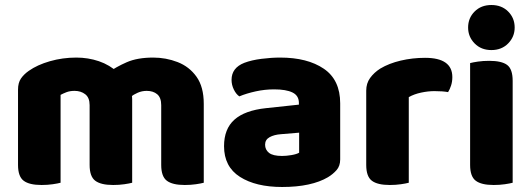

<svg xmlns="http://www.w3.org/2000/svg" viewBox="-20 -731 2124 767"><path d="M508 -334V-221H338V-311Q338 -341 320.5 -354.5Q303 -368 278 -368Q259 -368 245 -362.5Q231 -357 222 -352V-221H52V-373Q52 -400 63.5 -417Q75 -434 95 -448Q129 -472 179.5 -486.5Q230 -501 285 -501Q332 -501 375 -486.5Q418 -472 453 -440Q461 -433 469.5 -426Q478 -419 482 -411Q493 -394 500.5 -374Q508 -354 508 -334ZM794 -316V-221H624V-311Q624 -341 608 -354.5Q592 -368 566 -368Q547 -368 530 -360.5Q513 -353 502 -344L409 -439Q444 -464 486.5 -482.5Q529 -501 592 -501Q643 -501 689.5 -483Q736 -465 765 -424.5Q794 -384 794 -316ZM52 -264H222V-1Q211 2 190.5 5Q170 8 146 8Q97 8 74.5 -9Q52 -26 52 -72ZM338 -264H508V-1Q497 2 476.5 5Q456 8 432 8Q383 8 360.5 -9Q338 -26 338 -72ZM624 -264H794V-1Q783 2 762.5 5Q742 8 718 8Q669 8 646.5 -9Q624 -26 624 -72Z M1107 -108Q1124 -108 1144.5 -111.5Q1165 -115 1175 -121V-201L1103 -195Q1075 -193 1057 -183Q1039 -173 1039 -153Q1039 -133 1054.5 -120.5Q1070 -108 1107 -108ZM1099 -501Q1208 -501 1273.5 -456.5Q1339 -412 1339 -318V-94Q1339 -68 1324.5 -51.5Q1310 -35 1290 -23Q1258 -4 1212 6Q1166 16 1107 16Q1002 16 938.5 -24.5Q875 -65 875 -147Q875 -216 916.5 -253Q958 -290 1043 -299L1174 -313V-320Q1174 -349 1148.5 -361.5Q1123 -374 1075 -374Q1038 -374 1001.5 -366Q965 -358 936 -346Q923 -355 914 -373.5Q905 -392 905 -412Q905 -460 956 -480Q985 -491 1024.5 -496Q1064 -501 1099 -501Z M1613 -343V-229H1443V-369Q1443 -398 1458.5 -419.5Q1474 -441 1499 -457Q1534 -478 1581 -489Q1628 -500 1678 -500Q1787 -500 1787 -423Q1787 -405 1782 -389.5Q1777 -374 1770 -363Q1760 -365 1746 -366Q1732 -367 1715 -367Q1690 -367 1662 -361Q1634 -355 1613 -343ZM1443 -264H1613V-1Q1602 2 1581.5 5Q1561 8 1537 8Q1488 8 1465.5 -9Q1443 -26 1443 -72Z M1850 -621Q1850 -659 1876 -685Q1902 -711 1943 -711Q1984 -711 2010 -685Q2036 -659 2036 -621Q2036 -584 2010 -557.5Q1984 -531 1943 -531Q1902 -531 1876 -557.5Q1850 -584 1850 -621ZM1858 -264H2028V-1Q2017 2 1996.5 5Q1976 8 1952 8Q1903 8 1880.5 -9Q1858 -26 1858 -72ZM2028 -175H1858V-479Q1869 -482 1889.5 -485Q1910 -488 1934 -488Q1984 -488 2006 -471.5Q2028 -455 2028 -408Z"/></svg>

Font: Baloo Tamma 2 ExtraBold
Style: Regular
Weight: 800
Designer: Divya Kowshik, Shuchita Grover and Ek Type
Foundry: Ek Type
Version: Version 1.700